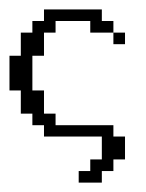

<svg xmlns="http://www.w3.org/2000/svg" viewBox="-20 -288 308 405"><path d="M219.2 -194.8V-219.2H243.7V-194.8ZM146 97.2V72.8H170.4V48.3H194.8V0H72.8V-23.9H48.3V-48.3H23.9V-97.2H0V-170.4H23.9V-219.2H48.3V-243.7H72.8V-268.1H194.8V-243.7H219.2V-219.2H170.4V-243.7H97.2V-219.2H72.8V-170.4H48.3V-97.2H72.8V-48.3H97.2V-23.9H219.2V0H243.7V48.3H219.2V72.8H194.8V97.2Z"/></svg>

Font: FS Mondwest Regular
Style: Regular
Weight: 400
Designer: NZWStudios2024
Foundry: https://fontstruct.com
Version: Version 1.0